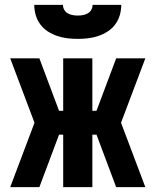

<svg xmlns="http://www.w3.org/2000/svg" viewBox="-20 -770 640 790"><path d="M22 0 122 -265 22 -530H142L223 -314H240V-530H360V-314H377L458 -530H578L478 -265L578 0H458L377 -216H360V0H240V-216H223L142 0ZM300 -610Q279 -610 257.5 -612.5Q236 -615 215.5 -622Q195 -629 177 -640.5Q159 -652 146 -669.5Q133 -687 127 -708Q121 -729 121 -750H239Q239 -739 244.5 -729.5Q250 -720 259 -715Q268 -710 278.5 -708Q289 -706 300 -706Q311 -706 321.5 -708Q332 -710 341 -715Q350 -720 355.5 -729.5Q361 -739 361 -750H479Q479 -729 473 -708Q467 -687 454 -669.5Q441 -652 423 -640.5Q405 -629 384.5 -622Q364 -615 342.5 -612.5Q321 -610 300 -610Z"/></svg>

Font: Iosevka Curly Heavy Extended
Style: Regular
Weight: 900
Width: 7
Monospace: yes
Designer: Belleve Invis
Foundry: Belleve Invis
Version: Version 11.1.0; ttfautohint (v1.8.3)